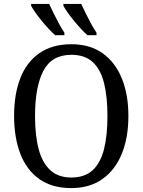

<svg xmlns="http://www.w3.org/2000/svg" viewBox="-20 -951 729 981"><path d="M344 10Q246 10 181 -36Q116 -82 84 -165Q52 -248 52 -359Q52 -470 84 -552Q116 -634 181.5 -679.5Q247 -725 345 -725Q439 -725 503.5 -679.5Q568 -634 602 -551.5Q636 -469 636 -358Q636 -247 602 -164.5Q568 -82 503 -36Q438 10 344 10ZM344 -44Q413 -44 453.5 -81.5Q494 -119 511.5 -189Q529 -259 529 -358Q529 -457 511.5 -527Q494 -597 453.5 -634Q413 -671 345 -671Q244 -671 201.5 -589Q159 -507 159 -358Q159 -259 177.5 -189Q196 -119 237 -81.5Q278 -44 344 -44ZM427 -771Q411 -785 393 -804.5Q375 -824 357 -846Q339 -868 325 -888Q311 -908 304 -921V-931H395Q405 -909 418.5 -882Q432 -855 446 -829Q460 -803 473 -784V-771ZM262 -771Q246 -785 228 -804.5Q210 -824 192 -846Q174 -868 160 -888Q146 -908 139 -921V-931H231Q241 -909 254.5 -882Q268 -855 282 -829Q296 -803 309 -784V-771Z"/></svg>

Font: Noto Serif SemiCondensed
Style: Regular
Weight: 400
Width: 4
Designer: Monotype Design Team
Foundry: Monotype Imaging Inc.
Version: Version 2.013